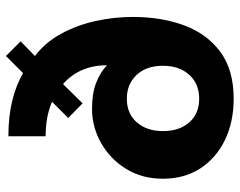

<svg xmlns="http://www.w3.org/2000/svg" viewBox="-98 -676 786 629"><g transform="rotate(-90 294.5 -361.0)"><path d="M286 12Q210 12 151 -16.5Q92 -45 58 -97Q24 -149 24 -220Q24 -288 56 -340Q88 -392 140.5 -422Q193 -452 253 -452Q303 -452 337 -439Q371 -426 396 -403Q395 -494 334 -547L271 -483L223 -530L276 -583Q228 -604 163 -604V-726Q228 -726 279 -713.5Q330 -701 370 -678L426 -734L474 -686L426 -639Q470 -606 498.5 -554Q527 -502 540.5 -441Q554 -380 554 -318Q554 -225 526.5 -150.5Q499 -76 440 -32Q381 12 286 12ZM286 -101Q335 -101 364.5 -133.5Q394 -166 394 -220Q394 -274 364 -306Q334 -338 286 -338Q237 -338 208.5 -305Q180 -272 180 -220Q180 -166 208.5 -133.5Q237 -101 286 -101Z"/></g></svg>

Font: Atkinson Hyperlegible
Style: Bold
Weight: 700
Designer: Elliott Scott, Megan Eiswerth, Linus Boman, Theodore Petrosky
Foundry: Braille Institute
Version: Version 1.006; ttfautohint (v1.8.3)